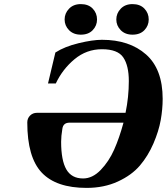

<svg xmlns="http://www.w3.org/2000/svg" viewBox="-20 -901 813 936"><path d="M626 -881Q663 -881 684 -859Q705 -837 705 -806Q705 -776 684 -754Q663 -732 626 -732Q590 -732 568.5 -754Q547 -776 547 -806Q547 -836 568.5 -858.5Q590 -881 626 -881ZM374 -881Q411 -881 432 -859Q453 -837 453 -806Q453 -776 432 -754Q411 -732 374 -732Q338 -732 316.5 -754Q295 -776 295 -806Q295 -836 316.5 -858.5Q338 -881 374 -881ZM113 -304Q113 -324 126.5 -337.5Q140 -351 160 -351H592Q608 -428 608 -506Q608 -581 581 -621Q554 -661 477 -661Q402 -661 343.5 -612.5Q285 -564 252 -494H214L250 -645Q295 -674 363.5 -690.5Q432 -707 477 -707Q611 -707 692 -635.5Q773 -564 773 -419Q773 -369 763.5 -315.5Q754 -262 728 -201.5Q702 -141 662 -94Q622 -47 554.5 -16Q487 15 402 15Q254 15 183.5 -59.5Q113 -134 113 -304ZM278 -210Q278 -119 303.5 -75Q329 -31 385 -31Q431 -31 471 -72.5Q511 -114 536.5 -171.5Q562 -229 582 -303H319Q288 -303 284 -273Q278 -237 278 -210Z"/></svg>

Font: Heuristica
Style: Bold Italic
Weight: 700
Italic angle: -13°
Version: Version 1.0.2